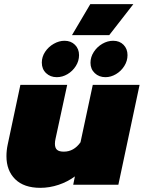

<svg xmlns="http://www.w3.org/2000/svg" viewBox="-20 -888 691 923"><path d="M414 -868H621L505 -719H326ZM181 -587Q181 -615 197 -639Q213 -663 238.5 -677.5Q264 -692 290 -692Q321 -692 340.5 -672.5Q360 -653 360 -623Q360 -595 344.5 -570.5Q329 -546 304.5 -531.5Q280 -517 253 -517Q222 -517 201.5 -536.5Q181 -556 181 -587ZM415 -586Q415 -614 431 -638.5Q447 -663 472 -677.5Q497 -692 524 -692Q555 -692 574 -672.5Q593 -653 593 -623Q593 -595 577.5 -570.5Q562 -546 537.5 -531.5Q513 -517 487 -517Q456 -517 435.5 -536.5Q415 -556 415 -586ZM11 -137Q11 -165 17 -193L78 -480H303L247 -221Q244 -208 244 -197Q244 -177 254 -168Q264 -159 287 -159Q335 -159 367 -204L426 -480H651L549 0H332L340 -40Q305 -14 261.5 0.5Q218 15 174 15Q95 15 53 -26.5Q11 -68 11 -137Z"/></svg>

Font: Prompt Black
Style: Italic
Weight: 900
Italic angle: -12°
Designer: Katatrad Team
Foundry: CadsonDemak
Version: Version 1.001